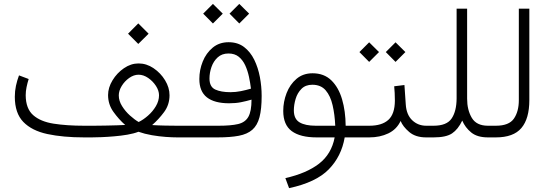

<svg xmlns="http://www.w3.org/2000/svg" viewBox="-20 -702 2806 981"><path d="M686.5 -582.5 739.3 -529.8 686.5 -477.5 634.3 -529.8ZM410.2 -59.6H449.2Q458 -59.6 479.2 -59.8Q500.5 -60.1 527.1 -60.5Q553.7 -61 578.6 -61.8Q603.5 -62.5 619.6 -63.5Q586.9 -92.3 559.6 -130.4Q532.2 -168.5 532.2 -216.3Q532.2 -254.4 554.9 -291.7Q577.6 -329.1 613.3 -353.5Q648.9 -377.9 688 -377.9Q728.5 -377.9 764.6 -353.5Q800.8 -329.1 823.5 -291.7Q846.2 -254.4 846.2 -215.3Q846.2 -167 818.4 -129.4Q790.5 -91.8 757.3 -63Q786.6 -61 824.7 -60.3Q862.8 -59.6 884.3 -59.6H931.6V0H885.7Q861.8 0 827.4 -2.4Q793 -4.9 756.1 -11.2Q719.2 -17.6 687.5 -28.8Q663.6 -19.5 630.9 -13.9Q598.1 -8.3 563.2 -5.4Q528.3 -2.4 498 -1.2Q467.8 0 448.7 0H410.2Q301.8 0 222.2 -17.1Q142.6 -34.2 99.1 -79.1Q55.7 -124 55.7 -207.5Q55.7 -236.3 61.5 -263.7Q67.4 -291 77.1 -316.9L126.5 -298.3Q120.1 -278.3 115.7 -256.8Q111.3 -235.4 111.3 -215.3Q111.8 -147 149.4 -113.8Q187 -80.6 254.2 -70.1Q321.3 -59.6 410.2 -59.6ZM688 -320.3Q663.6 -320.3 640.1 -303.7Q616.7 -287.1 601.8 -262.7Q586.9 -238.3 586.9 -214.4Q586.9 -186.5 603.8 -159.7Q620.6 -132.8 644.3 -111.6Q668 -90.3 688.5 -78.6Q712.4 -90.3 736.3 -111.3Q760.3 -132.3 776.4 -159.4Q792.5 -186.5 792.5 -215.3Q792.5 -238.8 776.9 -262.9Q761.2 -287.1 737.1 -303.7Q712.9 -320.3 688 -320.3Z M1202.6 -682.1 1252.9 -632.3 1202.6 -582 1152.8 -632.3ZM1067.9 -682.1 1118.2 -632.3 1067.9 -582 1018.1 -632.3ZM1097.7 -59.6Q1159.7 -59.6 1196.3 -68.1Q1232.9 -76.7 1249 -105.2Q1265.1 -133.8 1265.1 -192.9Q1238.3 -185.1 1211.2 -179.7Q1184.1 -174.3 1150.9 -174.3Q1075.7 -174.3 1037.1 -204.6Q998.5 -234.9 998.5 -298.3Q998.5 -344.7 1015.9 -387.7Q1033.2 -430.7 1066.7 -458.5Q1100.1 -486.3 1147.9 -486.3Q1194.8 -486.3 1227.1 -461.7Q1259.3 -437 1279.1 -396.7Q1298.8 -356.4 1307.9 -308.1Q1316.9 -259.8 1316.9 -211.9Q1316.9 -145 1305.9 -103.3Q1294.9 -61.5 1269.3 -39.1Q1243.7 -16.6 1200.2 -8.3Q1156.7 0 1091.8 0H912.1V-59.6ZM1157.2 -231Q1184.6 -231 1210.7 -236.3Q1236.8 -241.7 1262.2 -249Q1258.8 -277.8 1252.2 -309.1Q1245.6 -340.3 1233.2 -367.7Q1220.7 -395 1200 -411.9Q1179.2 -428.7 1147.5 -428.7Q1113.8 -428.7 1092.3 -408.9Q1070.8 -389.2 1060.5 -359.6Q1050.3 -330.1 1050.3 -300.8Q1050.3 -258.3 1079.8 -244.6Q1109.4 -231 1157.2 -231Z M1577.1 -327.6Q1635.7 -327.6 1672.9 -291.5Q1710 -255.4 1727.8 -194.6Q1745.6 -133.8 1746.1 -59.6H1818.8V0H1741.2Q1724.6 97.2 1659.4 163.6Q1594.2 230 1457 259.3L1438 208Q1546.4 183.6 1610.1 134.3Q1673.8 85 1689.9 0H1597.7Q1514.2 0 1470.7 -32Q1427.2 -64 1427.2 -135.3Q1427.2 -182.1 1444.3 -226.3Q1461.4 -270.5 1494.9 -299.1Q1528.3 -327.6 1577.1 -327.6ZM1592.8 -59.6H1692.9Q1690.4 -116.7 1679.4 -164.3Q1668.5 -211.9 1644 -240.5Q1619.6 -269 1575.7 -269Q1541 -269 1520.3 -248Q1499.5 -227.1 1490.5 -196.8Q1481.4 -166.5 1481.4 -138.2Q1481.4 -94.2 1510.5 -76.9Q1539.6 -59.6 1592.8 -59.6Z M2001 -485.8 2051.3 -436 2001 -385.7 1951.2 -436ZM1866.2 -485.8 1916.5 -436 1866.2 -385.7 1816.4 -436ZM1799.3 -59.6H1867.2Q1931.2 -59.6 1964.1 -89.4Q1997.1 -119.1 1997.6 -187.5Q1997.6 -208.5 1996.6 -226.8Q1995.6 -245.1 1994.1 -261.2L2046.4 -267.6L2053.2 -168.5Q2056.6 -115.7 2086.2 -87.6Q2115.7 -59.6 2157.7 -59.6H2177.2V0H2157.2Q2103 0 2070.6 -27.8Q2038.1 -55.7 2026.9 -84Q2006.8 -41 1964.1 -20.5Q1921.4 0 1866.7 0H1799.3Z M2313 -198.7V-657.7H2366.7V-197.8Q2366.7 -140.1 2390.6 -99.9Q2414.6 -59.6 2472.7 -59.6H2495.1V0H2473.1Q2418.5 0 2387.7 -25.1Q2356.9 -50.3 2341.8 -85.9Q2320.3 -41 2289.8 -20.5Q2259.3 0 2195.8 0H2157.7V-59.6H2195.3Q2262.7 -59.6 2287.6 -96.7Q2312.5 -133.8 2313 -198.7Z M2475.6 -59.6H2513.7Q2580.6 -59.6 2605.7 -95.9Q2630.9 -132.3 2630.9 -190.4V-657.7H2684.6V-190.9Q2684.6 -95.7 2644 -47.9Q2603.5 0 2513.2 0H2475.6Z"/></svg>

Font: Vazirmatn FD ExtraLight
Style: Regular
Weight: 200
Designer: Saber Rastikerdar
Foundry: Saber Rastikerdar
Version: Version 33.003